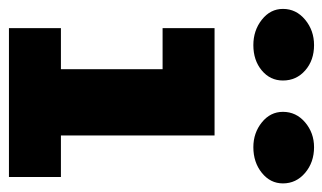

<svg xmlns="http://www.w3.org/2000/svg" viewBox="-188 -570 739 440"><g transform="rotate(90 182.0 -349.5)"><path d="M146 -627.9Q146 -598.6 122.8 -579.3Q99.6 -560.1 64.9 -560.1Q31.2 -560.1 6.6 -579.6Q-18.1 -599.1 -18.1 -627.9Q-18.1 -658.2 6.6 -678.7Q31.2 -699.2 64.9 -699.2Q99.6 -699.2 122.8 -679Q146 -658.7 146 -627.9ZM298.8 -560.1Q266.1 -560.1 241.9 -579.6Q217.8 -599.1 217.8 -627.9Q217.8 -658.2 241.9 -678.7Q266.1 -699.2 298.8 -699.2Q333.5 -699.2 357.7 -678.7Q381.8 -658.2 381.8 -627.9Q381.8 -599.1 357.7 -579.6Q333.5 -560.1 298.8 -560.1ZM272 -471.2V-119.1H367.2V0H25.9V-119.1H120.1V-352.1H25.9V-471.2Z"/></g></svg>

Font: BioRhyme ExtraBold
Style: Regular
Weight: 800
Designer: Aoife Mooney
Foundry: Aoife Mooney Type
Version: Version 1.500;PS 001.500;hotconv 1.0.88;makeotf.lib2.5.64775